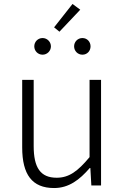

<svg xmlns="http://www.w3.org/2000/svg" viewBox="-20 -936 630 969"><path d="M253 13C327 13 381 -28 433 -88H436L441 0H490V-533H432V-143C372 -71 328 -39 266 -39C184 -39 150 -90 150 -199V-533H92V-192C92 -55 142 13 253 13ZM280 -776 385 -887 346 -916 253 -798ZM195 -660C218 -660 237 -679 237 -702C237 -725 218 -744 195 -744C171 -744 153 -725 153 -702C153 -679 171 -660 195 -660ZM396 -660C420 -660 437 -679 437 -702C437 -725 420 -744 396 -744C372 -744 354 -725 354 -702C354 -679 372 -660 396 -660Z"/></svg>

Font: Noto Sans Japanese Light
Style: Regular
Weight: 300
Designer: Ryoko NISHIZUKA (kana & ideographs); Paul D. Hunt (Latin, Greek & Cyrillic); Wenlong ZHANG (bopomofo); Sandoll Communica
Foundry: Adobe Systems Incorporated
Version: Version 1.000;PS 1;hotconv 1.0.78;makeotf.lib2.5.61930